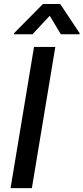

<svg xmlns="http://www.w3.org/2000/svg" viewBox="-20 -969 430 989"><path d="M264.9 -727.3H155.2L34.4 0H144.2ZM51.5 -792.6H147.4L236.2 -887.8L293.3 -792.6H389.6L390.3 -797.9L290.1 -948.5H201.3L52.2 -797.9Z"/></svg>

Font: Magic Ui Pro Medium
Style: Italic
Weight: 500
Italic angle: -9.39999°
Designer: Stefan Endress, Andreas Faust
Version: Version 1.000;FEAKit 1.0